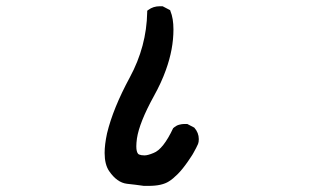

<svg xmlns="http://www.w3.org/2000/svg" viewBox="-20 -570 1040 621"><path d="M318.4 -75.2Q318.4 -102.5 326.2 -138.7Q345.7 -219.7 399.9 -319.8Q454.1 -419.9 456.1 -530.3V-535.2L460 -538.1Q475.6 -549.8 497.1 -549.8Q500 -549.8 505.9 -549.8L530.3 -537.1L531.2 -534.2Q541 -510.7 541 -474.6Q541 -411.1 516.6 -343.8Q502 -302.7 477.5 -258.8Q430.7 -173.8 422.9 -122.1Q420.9 -107.4 420.9 -96.7Q420.9 -79.1 426.8 -72.3L429.7 -70.3Q436.5 -67.4 447.3 -67.4Q458 -67.4 476.6 -75.2Q507.8 -86.9 540 -155.3Q549.8 -164.1 559.1 -166.5Q568.4 -168.9 574.2 -168.9Q580.1 -168.9 585.9 -168.9L608.4 -157.2Q623 -140.6 623 -120.1Q623 -110.4 620.6 -104.5Q618.2 -98.6 614.3 -91.3Q610.4 -84 606.4 -76.7Q602.5 -69.3 597.7 -62.5Q592.8 -55.7 587.9 -47.9Q570.3 -22.5 554.7 -6.8Q539.1 8.8 526.4 16.6Q503.9 31.2 460.9 31.2Q450.2 31.2 445.3 31.2Q418 27.3 390.6 24.4Q358.4 20.5 333 -16.6Q318.4 -38.1 318.4 -75.2Z"/></svg>

Font: JasonHandwriting2
Style: SemiBold
Weight: 600
Version: Version 1.04.7